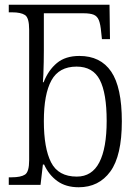

<svg xmlns="http://www.w3.org/2000/svg" viewBox="-20 -780 588 810"><path d="M312 10Q258 10 222 -16Q186 -42 166 -86H161L151 0H17V-32H29Q68 -32 85.5 -43.5Q103 -55 103 -104V-655Q103 -705 85.5 -716.5Q68 -728 31 -728H17V-760H442L444 -615H410L407 -643Q404 -678 397 -695Q390 -712 375 -718Q360 -724 332 -724H165V-567Q165 -547 164.5 -519Q164 -491 163 -467Q162 -443 161 -433H164Q184 -484 220 -514Q256 -544 315 -544Q404 -544 449 -478Q494 -412 494 -268Q494 -123 445.5 -56.5Q397 10 312 10ZM304 -35Q368 -35 399 -95Q430 -155 430 -270Q430 -387 401 -443Q372 -499 303 -499Q229 -499 197 -441Q165 -383 165 -269Q165 -155 195.5 -95Q226 -35 304 -35Z"/></svg>

Font: Noto Serif SemiCondensed Light
Style: Regular
Weight: 300
Width: 4
Designer: Monotype Design Team
Foundry: Monotype Imaging Inc.
Version: Version 2.013